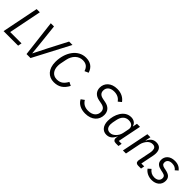

<svg xmlns="http://www.w3.org/2000/svg" viewBox="312 -2069 3441 3441"><g transform="rotate(45 2032.0 -349.0)"><path d="M408 0 422 -72H135L260 -698H179L39 0Z M722 0 1088 -698H1002L820 -348L687 -84H684L657 -348L619 -698H538L621 0Z M1320 12C1444 12 1524 -41 1585 -157L1517 -191C1472 -110 1422 -61 1325 -61C1225 -61 1166 -136 1166 -246C1166 -266 1167 -287 1172 -312L1195 -427C1220 -554 1306 -637 1413 -637C1500 -637 1547 -596 1572 -518L1645 -551C1611 -659 1534 -710 1421 -710C1219 -710 1085 -508 1085 -266C1085 -86 1184 12 1320 12Z M2117 12C2286 12 2380 -89 2380 -214C2380 -309 2325 -369 2227 -388L2160 -401C2088 -415 2054 -450 2054 -510C2054 -591 2115 -637 2209 -637C2288 -637 2342 -605 2380 -553L2439 -602C2393 -665 2321 -710 2214 -710C2060 -710 1973 -617 1973 -504C1973 -414 2028 -352 2126 -333L2193 -320C2267 -306 2299 -269 2299 -210C2299 -127 2237 -61 2119 -61C2044 -61 1982 -88 1941 -158L1879 -113C1923 -26 2014 12 2117 12Z M2951 0 2964 -68H2891L2981 -516H2904L2887 -432H2883C2868 -497 2810 -528 2748 -528C2577 -528 2496 -337 2496 -185C2496 -63 2559 12 2653 12C2729 12 2778 -26 2820 -112H2823L2818 -89C2816 -79 2815 -70 2815 -62C2815 -25 2837 0 2882 0ZM2674 -58C2605 -58 2575 -108 2575 -175C2575 -192 2577 -209 2580 -226L2595 -301C2615 -401 2671 -458 2755 -458C2847 -458 2881 -402 2868 -338L2847 -233C2837 -181 2815 -142 2782 -109C2752 -79 2719 -58 2674 -58Z M3141 0 3199 -288C3207 -329 3233 -383 3267 -417C3295 -445 3325 -458 3362 -458C3417 -458 3441 -429 3441 -371C3441 -359 3440 -338 3436 -318L3388 -79C3386 -69 3386 -64 3386 -58C3386 -18 3412 0 3450 0H3523L3536 -68H3463L3513 -318C3518 -343 3520 -366 3520 -385C3520 -474 3476 -528 3387 -528C3313 -528 3265 -491 3229 -414H3224L3245 -516H3168L3064 0Z M3802 12C3912 12 3993 -53 3993 -157C3993 -243 3938 -276 3855 -293L3816 -301C3758 -313 3741 -336 3741 -372C3741 -424 3776 -461 3851 -461C3912 -461 3949 -437 3972 -405L4025 -452C3986 -501 3933 -528 3857 -528C3728 -528 3666 -451 3666 -365C3666 -280 3726 -248 3804 -232L3843 -224C3903 -212 3919 -187 3919 -152C3919 -89 3870 -55 3802 -55C3742 -55 3696 -81 3660 -129L3607 -82C3648 -22 3723 12 3802 12Z"/></g></svg>

Font: LVC Sans
Style: Italic
Weight: 400
Italic angle: -11.31°
Designer: Mike Abbink, Paul van der Laan, Pieter van Rosmalen
Foundry: Bold Monday
Version: Version 3.0